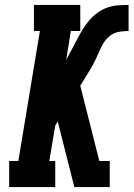

<svg xmlns="http://www.w3.org/2000/svg" viewBox="-20 -755 540 775"><path d="M17 0V-105H54L141 -630H117V-735H304V-630H266L247 -512L248 -515Q259 -535 269.5 -555Q280 -575 290.5 -595Q301 -615 313 -635Q325 -655 340 -672.5Q355 -690 373.5 -703.5Q392 -717 413.5 -724.5Q435 -732 456.5 -733.5Q478 -735 499 -735V-630Q480 -630 460 -626.5Q440 -623 423.5 -610Q407 -597 396.5 -579Q386 -561 378 -542Q370 -523 361 -505Q352 -487 341 -469L304 -409L381 -105H423V0H280L213 -265L203 -248L179 -105H203V0Z"/></svg>

Font: Iosevka Slab Extrabold Oblique
Style: Regular
Weight: 800
Italic angle: -9°
Monospace: yes
Designer: Belleve Invis
Foundry: Belleve Invis
Version: Version 11.1.1; ttfautohint (v1.8.3)